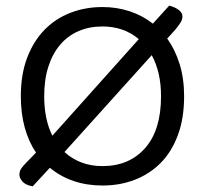

<svg xmlns="http://www.w3.org/2000/svg" viewBox="-20 -646 729 682"><path d="M634 -304Q634 -226 612 -166.5Q590 -107 551 -67.5Q512 -28 459 -7.5Q406 13 344 13Q234 13 157 -50L96 16Q70 11 59.5 -1.5Q49 -14 49 -25Q49 -38 55.5 -47.5Q62 -57 75 -70L108 -104Q82 -142 68 -192.5Q54 -243 54 -304Q54 -382 76.5 -441Q99 -500 138 -540Q177 -580 230 -600.5Q283 -621 344 -621Q395 -621 440.5 -606Q486 -591 523 -562L581 -626Q601 -621 614.5 -611Q628 -601 628 -587Q628 -578 622.5 -568Q617 -558 603 -541L574 -509Q602 -470 618 -418.5Q634 -367 634 -304ZM552 -304Q552 -348 543.5 -384.5Q535 -421 519 -450L209 -106Q235 -82 269 -69Q303 -56 344 -56Q439 -56 495.5 -120Q552 -184 552 -304ZM137 -304Q137 -222 166 -164L473 -507Q420 -552 344 -552Q297 -552 259 -535.5Q221 -519 194 -487.5Q167 -456 152 -410Q137 -364 137 -304Z"/></svg>

Font: Baloo 2
Style: Regular
Weight: 400
Designer: Sarang Kulkarni and Ek Type
Foundry: Ek Type
Version: Version 1.640;hotconv 1.0.111;makeotfexe 2.5.65597; ttfautoh